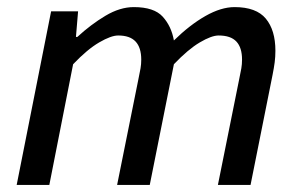

<svg xmlns="http://www.w3.org/2000/svg" viewBox="-20 -521 846 541"><path d="M27 0 124 -489H200L194 -417H198Q236 -452 277 -476.5Q318 -501 357 -501Q414 -501 438.5 -474Q463 -447 470 -407Q515 -451 559 -476Q603 -501 641 -501Q702 -501 729 -468.5Q756 -436 756 -378Q756 -361 754 -345.5Q752 -330 748 -310L686 0H594L654 -298Q658 -317 660 -328.5Q662 -340 662 -353Q662 -387 646 -404Q630 -421 596 -421Q576 -421 543 -401.5Q510 -382 470 -340L402 0H310L370 -298Q374 -317 376 -328.5Q378 -340 378 -353Q378 -387 362 -404Q346 -421 313 -421Q293 -421 259.5 -401.5Q226 -382 186 -340L119 0Z"/></svg>

Font: Source Sans 3 ExtraLight Medium
Style: Italic
Weight: 500
Italic angle: -11°
Version: Version 3.052;hotconv 1.1.0;makeotfexe 2.6.0